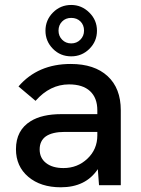

<svg xmlns="http://www.w3.org/2000/svg" viewBox="-20 -766 582 794"><path d="M389.5 0 384.5 -66.5Q334.5 8.5 231.5 8.5Q148 8.5 97 -34.8Q46 -78 46 -149Q46 -227.5 107 -265Q154 -294 233.5 -294H382.5V-310Q382.5 -361 352.5 -389Q322.5 -417 265.5 -417Q187 -417 127 -349L56.5 -408.5Q136.5 -501.5 272.5 -501.5Q370.5 -501.5 425 -451.2Q479.5 -401 479.5 -310V0ZM242.5 -71Q300.5 -71 341.5 -109.8Q382.5 -148.5 382.5 -206V-220.5H247.5Q196.5 -220.5 169.5 -202Q144 -183.5 144 -148Q144 -112.5 170.5 -91.8Q197 -71 242.5 -71ZM168 -639Q168 -683 199 -714.2Q230 -745.5 274.5 -745.5Q317.5 -745.5 349.2 -714.2Q381 -683 381 -639Q381 -595 349.8 -564Q318.5 -533 274.5 -533Q229.5 -533 198.8 -564.2Q168 -595.5 168 -639ZM327.5 -639.5Q327.5 -662.5 312.8 -677.2Q298 -692 274.5 -692Q251.5 -692 236.8 -677Q222 -662 222 -639.5Q222 -617 237 -601.8Q252 -586.5 274.5 -586.5Q297 -586.5 312.2 -601.8Q327.5 -617 327.5 -639.5Z"/></svg>

Font: HK Grotesk Medium
Style: Regular
Weight: 500
Designer: Alfredo Marco Pradil
Foundry: Hanken Design Co.
Version: Version 3.001;FEAKit 1.0